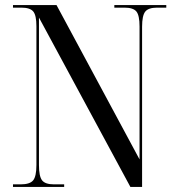

<svg xmlns="http://www.w3.org/2000/svg" viewBox="-20 -734 695 754"><path d="M31 0V-10H61Q97 -10 110 -25.5Q123 -41 123 -86V-631Q123 -674 110.5 -689Q98 -704 64 -704H31V-714H202L528 -108V-630Q528 -674 515.5 -689Q503 -704 469 -704H429V-714H633V-704H597Q563 -704 550.5 -688.5Q538 -673 538 -629V0H492L133 -665V-86Q133 -41 145.5 -25.5Q158 -10 192 -10H232V0Z"/></svg>

Font: Noto Serif Display Condensed
Style: Regular
Weight: 400
Width: 3
Designer: Monotype Design Team
Foundry: Monotype Imaging Inc.
Version: Version 2.009